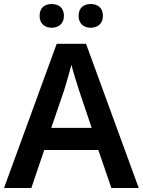

<svg xmlns="http://www.w3.org/2000/svg" viewBox="-20 -935 711 955"><path d="M177 -856C177 -816 204 -797 237 -797C270 -797 298 -816 298 -856C298 -898 270 -915 237 -915C204 -915 177 -898 177 -856ZM371 -856C371 -816 398 -797 431 -797C464 -797 492 -816 492 -856C492 -898 464 -915 431 -915C398 -915 371 -898 371 -856ZM534 0H670L408 -717H262L0 0H136L200 -189H469ZM374 -483 436 -299H235L298 -483C305 -506 325 -572 335 -613C344 -578 365 -510 374 -483Z"/></svg>

Font: Noto Sans Ol Chiki SemiBold
Style: Regular
Weight: 600
Designer: Monotype Design Team, Lewis McGuffie
Foundry: Monotype Imaging Inc.
Version: Version 2.003